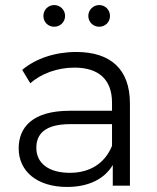

<svg xmlns="http://www.w3.org/2000/svg" viewBox="-20 -736 623 761"><path d="M195 -630C218 -630 238 -648 238 -673C238 -697 218 -716 195 -716C171 -716 152 -697 152 -673C152 -648 171 -630 195 -630ZM373 -630C397 -630 416 -648 416 -673C416 -697 397 -716 373 -716C350 -716 330 -697 330 -673C330 -648 350 -630 373 -630ZM282 -530C199 -530 121 -504 68 -459L100 -406C143 -444 207 -468 275 -468C373 -468 424 -419 424 -329V-297H257C106 -297 54 -229 54 -148C54 -57 127 5 246 5C333 5 395 -28 427 -82V0H495V-326C495 -462 418 -530 282 -530ZM257 -51C173 -51 124 -89 124 -150C124 -204 157 -244 259 -244H424V-158C396 -89 337 -51 257 -51Z"/></svg>

Font: Talent
Style: Regular
Weight: 400
Designer: Mike Powis
Version: Version 1.001;hotconv 1.0.109;makeotfexe 2.5.65596